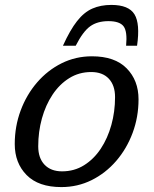

<svg xmlns="http://www.w3.org/2000/svg" viewBox="-20 -751 625 781"><path d="M354 -522Q447 -522 495.2 -473Q543.5 -424 543.5 -347Q543.5 -275 519.5 -210.5Q495.5 -146 452.5 -96.2Q409.5 -46.5 352.5 -18.2Q295.5 10 229.5 10Q136.5 10 88.2 -39Q40 -88 40 -165Q40 -237 64 -301.5Q88 -366 131 -415.8Q174 -465.5 231 -493.8Q288 -522 354 -522ZM232.5 -54Q282 -54 321.8 -78.8Q361.5 -103.5 389.8 -146Q418 -188.5 433 -242.8Q448 -297 448 -356Q448 -404 422.5 -431Q397 -458 351 -458Q301.5 -458 261.8 -433.2Q222 -408.5 193.8 -366Q165.5 -323.5 150.5 -269.2Q135.5 -215 135.5 -156Q135.5 -108 161.2 -81Q187 -54 232.5 -54ZM421 -665Q376 -665 346.8 -644Q317.5 -623 288 -565H236Q265 -629 293.5 -665.2Q322 -701.5 355.8 -716.2Q389.5 -731 433 -731Q503.5 -731 527 -692.8Q550.5 -654.5 537.5 -565H493Q498.5 -623.5 482.5 -644.2Q466.5 -665 421 -665Z"/></svg>

Font: Newsreader 6pt
Style: Italic
Weight: 400
Italic angle: -17°
Designer: Hugues Gentile
Foundry: Production Type
Version: Version 1.003; ttfautohint (v1.8.3)